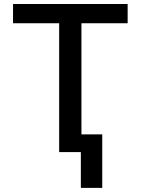

<svg xmlns="http://www.w3.org/2000/svg" viewBox="-20 -747 691 943"><path d="M44 -632.8V-727.3H606.9V-632.8H380V0H270.6V-632.8ZM482.2 -87V175.8H377.1V-87Z"/></svg>

Font: InterMG Medium
Style: Regular
Weight: 500
Designer: Rasmus Andersson
Foundry: rsms
Version: Version 3.019;December 26, 2023;FontCreator 15.0.0.2955 64-b